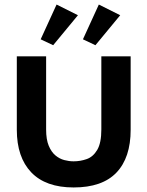

<svg xmlns="http://www.w3.org/2000/svg" viewBox="-20 -811 645 845"><path d="M304 14Q181 14 117.5 -52.5Q54 -119 54 -240V-563H183V-241Q183 -197 194.5 -169.5Q206 -142 224 -127Q242 -112 263 -106.5Q284 -101 304 -101Q334 -101 362 -111Q390 -121 408 -151.5Q426 -182 426 -241V-563H555V-240Q555 -117 492.5 -51.5Q430 14 304 14ZM159 -638 229 -791 323 -744 214 -612ZM345 -638 415 -791 509 -744 400 -612Z"/></svg>

Font: Darker Grotesque ExtraBold
Style: Regular
Weight: 800
Designer: Gabriel Lam
Foundry: TypeRant
Version: Version 1.000;gftools[0.9.28]